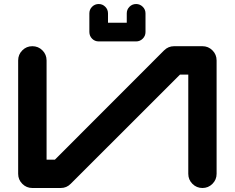

<svg xmlns="http://www.w3.org/2000/svg" viewBox="-20 -940 1174 960"><path d="M473.6 -732.9Q454.1 -732.9 440.7 -746.3Q427.2 -759.8 426.8 -779.8V-873Q426.8 -892.6 440.4 -906.2Q454.1 -919.9 473.6 -919.9Q492.7 -919.9 506.3 -906.2Q520 -892.6 520 -873V-826.2H613.8V-873Q613.8 -892.6 627.4 -906.2Q641.1 -919.9 660.6 -919.9Q679.7 -919.9 693.6 -906.2Q707.5 -892.6 707.5 -873V-779.8Q707.5 -760.3 693.6 -746.6Q679.7 -732.9 660.6 -732.9ZM992.2 -709Q1021.5 -709 1042.2 -688.2Q1063 -667.5 1063 -637.7V-70.8Q1063 -41.5 1042.2 -20.8Q1021.5 0 992.2 0Q962.9 0 942.1 -20.8Q921.4 -41.5 921.4 -70.8V-566.9H879.9L333.5 -21Q313 0 283.7 0H141.6Q112.3 0 91.6 -20.8Q70.8 -41.5 70.8 -70.8V-637.7Q70.8 -667.5 91.6 -688.2Q112.3 -709 141.6 -709Q171.4 -709 192.1 -688.2Q212.9 -667.5 212.9 -637.7V-141.6H254.4L800.3 -688Q821.3 -709 850.6 -709Z"/></svg>

Font: Robtronika
Style: Regular
Weight: 400
Designer: GGBot
Version: 1.00